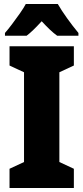

<svg xmlns="http://www.w3.org/2000/svg" viewBox="-20 -947 420 967"><path d="M352 0H28V-97L101 -131V-583L28 -617V-714H352V-617L279 -583V-131L352 -97ZM271 -927Q290 -894 318 -855Q346 -816 375 -781V-767H268Q250 -780 231 -798Q212 -816 190 -840Q167 -815 148.5 -797Q130 -779 114 -767H5V-781Q20 -798 40.5 -825Q61 -852 80.5 -880Q100 -908 110 -927Z"/></svg>

Font: Noto Sans Gujarati Condensed Black
Style: Regular
Weight: 900
Width: 3
Designer: Jelle Bosma - Monotype Design Team, Universal Thirst
Foundry: Monotype Imaging Inc.
Version: Version 2.106; ttfautohint (v1.8.4.7-5d5b)